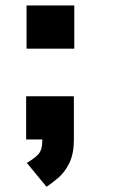

<svg xmlns="http://www.w3.org/2000/svg" viewBox="-20 -520 490 716"><path d="M79 -499.5H257V-338.5H79ZM77.5 0V-161H255.5V0Q255.5 53 239 87Q222.5 121 198.8 141.8Q175 162.5 153.5 176.5L80 87.5Q107.5 71.5 122.8 55.5Q138 39.5 138 0Z"/></svg>

Font: Trispace Condensed ExtraBold
Style: Regular
Weight: 800
Width: 3
Designer: Tyler Finck
Foundry: Etcetera Type Company
Version: Version 1.210; ttfautohint (v1.8.3)